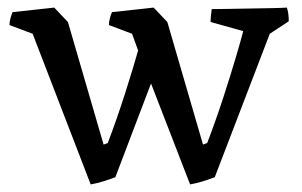

<svg xmlns="http://www.w3.org/2000/svg" viewBox="-20 -474 796 506"><path d="M219 12 66 -385 5 -408Q5 -416 7.5 -425.5Q10 -435 13 -442L123 -454L159 -416L253 -93L264 -97Q289 -163 310 -229Q331 -295 344 -341L328 -385L267 -408Q267 -416 269.5 -425.5Q272 -435 275 -442Q303 -445 330 -448Q357 -451 385 -454L421 -416L515 -93L526 -97Q549 -157 568.5 -217Q588 -277 602 -324.5Q616 -372 621 -392L535 -416Q535 -424 536 -433.5Q537 -443 538 -450Q551 -450 577.5 -450.5Q604 -451 635 -451.5Q666 -452 693.5 -452.5Q721 -453 736 -454Q739 -445 740 -436Q741 -427 741 -418L691 -385L546 -7Q530 -1 514 4Q498 9 481 12L378 -254L284 -7Q268 -1 252 4Q236 9 219 12Z"/></svg>

Font: Labrada
Style: Regular
Weight: 400
Designer: Mercedes Jáuregui
Foundry: Omnibus-Type Team
Version: Version 1.000; ttfautohint (v1.8.4.7-5d5b)